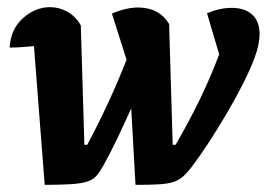

<svg xmlns="http://www.w3.org/2000/svg" viewBox="-20 -513 746 537"><path d="M105 4 75 -384Q53 -382 37.5 -381Q22 -380 7 -380Q10 -432 44.5 -462.5Q79 -493 120 -493Q145 -493 168 -480.5Q191 -468 206 -442L216 -108H224Q287 -226 334 -346L293 -475Q333 -492 366 -492Q425 -492 453 -446L463 -108H471Q548 -240 593 -361L559 -476Q595 -491 628 -491Q665 -491 685.5 -472Q706 -453 706 -418Q706 -389 692 -351Q680 -319 659.5 -278.5Q639 -238 614 -195.5Q589 -153 563.5 -114Q538 -75 516 -46Q503 -29 491.5 -19Q480 -9 465 -4Q450 1 425 2.5Q400 4 359 4L347 -210Q327 -165 306.5 -122.5Q286 -80 269 -50Q259 -32 250 -21.5Q241 -11 225 -5.5Q209 0 180.5 2Q152 4 105 4Z"/></svg>

Font: Piazzolla
Style: Bold Italic
Weight: 700
Italic angle: -11.3°
Designer: Juan Pablo del Peral
Foundry: Huerta Tipografica
Version: Version 1.330